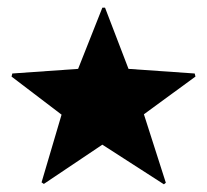

<svg xmlns="http://www.w3.org/2000/svg" viewBox="-20 -478 539 499"><path d="M406 1 411 -3 354 -181 488 -279 486 -287 314 -299 253 -458H246L183 -299L12 -287L10 -279L140 -180L88 -4L94 0L246 -102Z"/></svg>

Font: Noto Sans Arabic UI XCn XBd
Style: Regular
Weight: 800
Width: 2
Designer: Monotype Design Team, Nadine Chahine and Nizar Qandah
Foundry: Monotype Imaging Inc.
Version: Version 2.010